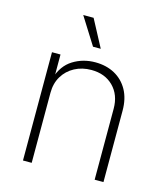

<svg xmlns="http://www.w3.org/2000/svg" viewBox="-113 -847 812 935"><g transform="rotate(15 293.0 -380.0)"><path d="M134.3 -353V0H90.3V-545.9H133.3V-423.8H125.5Q145.5 -490.7 195.6 -522Q245.6 -553.2 307.6 -553.2Q363.3 -553.2 405.8 -530Q448.2 -506.8 472.2 -463.6Q496.1 -420.4 496.1 -359.9V0H451.7V-357.4Q451.7 -427.7 409.4 -470Q367.2 -512.2 298.8 -512.2Q252 -512.2 214.6 -492.2Q177.2 -472.2 155.8 -436.5Q134.3 -400.9 134.3 -353ZM276.4 -623.5 190.4 -760.3H242.7L315.4 -623.5Z"/></g></svg>

Font: Inter ExtraLight
Style: Regular
Weight: 250
Designer: Rasmus Andersson
Foundry: rsms
Version: Version 4.001;git-66647c0bb